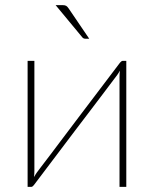

<svg xmlns="http://www.w3.org/2000/svg" viewBox="-20 -731 602 751"><path d="M474 -493V0H447.5V-430.5Q447.5 -442.5 449 -454.5Q446 -449 443.2 -444.8Q440.5 -440.5 438 -437Q437 -436 422.8 -417Q408.5 -398 385.5 -367.5Q362.5 -337 333.2 -298.5Q304 -260 273.5 -220Q202 -126 112.5 -7Q110.5 -4.5 107.8 -2.2Q105 0 102 0H88V-493H114.5V-62.5Q114.5 -50.5 113 -38.5Q116 -44 118.8 -48.2Q121.5 -52.5 124 -56Q124.5 -57 139 -76Q153.5 -95 176.5 -125.2Q199.5 -155.5 228.5 -194.2Q257.5 -233 288 -273Q359.5 -367 449.5 -486Q451.5 -488.5 454.5 -490.8Q457.5 -493 460 -493ZM224 -711Q234 -711 238.8 -708.2Q243.5 -705.5 248.5 -698L329 -579.5H314Q306 -579.5 301.5 -585.5L197.5 -711Z"/></svg>

Font: Lato 2
Style: Regular
Weight: 200
Designer: Lukasz Dziedzic with Adam Twardoch and Botio Nikoltchev
Foundry: tyPoland Lukasz Dziedzic
Version: Version 2.015; 2015-08-06; http://www.latofonts.com/